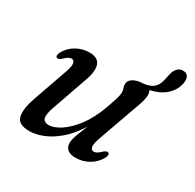

<svg xmlns="http://www.w3.org/2000/svg" viewBox="-140 -771 949 935"><g transform="rotate(30 334.5 -304.0)"><path d="M518 -91.5Q530.5 -85.5 518 -62Q500 -29 466 -9.2Q432 10.5 391 10.5Q363 10.5 347.2 -1.8Q331.5 -14 331.5 -38Q331.5 -56.5 340.8 -82.2Q350 -108 367.5 -150Q330 -90.5 288.2 -55.5Q246.5 -20.5 206 -5Q165.5 10.5 132.5 10.5Q69.5 10.5 60.2 -29Q51 -68.5 75 -137L142 -327.5Q156 -367 152.5 -382.8Q149 -398.5 135.5 -398.5Q127 -398.5 117.8 -393.2Q108.5 -388 95.5 -375Q80 -361.5 71 -366Q58.5 -372 71 -396Q89 -429 122.8 -448.5Q156.5 -468 197 -468Q243.5 -468 255.8 -436.5Q268 -405 247.5 -347.5L179 -151.5Q161 -102 166.8 -82Q172.5 -62 199.5 -62Q227.5 -62 264.8 -86Q302 -110 338.8 -158.2Q375.5 -206.5 401.5 -278.5Q418 -325 423.8 -345.2Q429.5 -365.5 429.5 -377Q429.5 -390.5 425.5 -399.5Q421.5 -408.5 421.5 -421Q421.5 -441.5 442.5 -454.2Q463.5 -467 500 -468Q533.5 -471.5 552.2 -487Q571 -502.5 578.5 -535L586.5 -572Q592 -594.5 604.8 -607.2Q617.5 -620 638 -619Q656.5 -618.5 664.2 -603.2Q672 -588 666 -562Q657 -522.5 623.8 -494Q590.5 -465.5 539 -455Q555 -433 532.5 -370.5L447 -130.5Q433 -91 436.5 -75.2Q440 -59.5 453.5 -59.5Q462 -59.5 471.2 -64.5Q480.5 -69.5 493.5 -82.5Q509 -96 518 -91.5Z"/></g></svg>

Font: Fraunces 9pt
Style: Italic
Weight: 400
Italic angle: -16°
Version: Version 1.000;[b76b70a41]